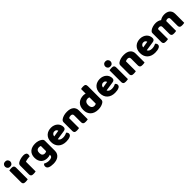

<svg xmlns="http://www.w3.org/2000/svg" viewBox="504 -2655 4779 4779"><g transform="rotate(-45 2893.5 -265.0)"><path d="M48 -621Q48 -659 73.5 -685Q99 -711 141 -711Q183 -711 208.5 -685Q234 -659 234 -621Q234 -583 208.5 -557Q183 -531 141 -531Q99 -531 73.5 -557Q48 -583 48 -621ZM226 -1Q215 1 193.5 4.5Q172 8 150 8Q128 8 110.5 5Q93 2 81 -7Q69 -16 62.5 -31.5Q56 -47 56 -72V-479Q67 -481 88.5 -484.5Q110 -488 132 -488Q154 -488 171.5 -485Q189 -482 201 -473Q213 -464 219.5 -448.5Q226 -433 226 -408Z M504 -1Q494 2 472.5 5Q451 8 428 8Q406 8 388.5 5Q371 2 359 -7Q347 -16 340.5 -31.5Q334 -47 334 -72V-372Q334 -395 342.5 -411.5Q351 -428 367 -441Q383 -454 406.5 -464.5Q430 -475 457 -483Q484 -491 513 -495.5Q542 -500 571 -500Q619 -500 647 -481.5Q675 -463 675 -421Q675 -407 671 -393.5Q667 -380 661 -369Q640 -369 618 -367Q596 -365 575 -361Q554 -357 535.5 -352.5Q517 -348 504 -342Z M982 -501Q1039 -501 1085.5 -486.5Q1132 -472 1164 -449Q1184 -435 1195.5 -418Q1207 -401 1207 -374V-24Q1207 29 1187 67.5Q1167 106 1132.5 131.5Q1098 157 1051.5 169Q1005 181 952 181Q861 181 809 156.5Q757 132 757 77Q757 54 766.5 36.5Q776 19 788 10Q817 26 853.5 37Q890 48 929 48Q983 48 1015 30Q1047 12 1047 -28V-44Q1006 -26 947 -26Q902 -26 861.5 -39.5Q821 -53 790.5 -81.5Q760 -110 741.5 -155Q723 -200 723 -262Q723 -323 742.5 -368Q762 -413 796.5 -442.5Q831 -472 878.5 -486.5Q926 -501 982 -501ZM1044 -356Q1037 -360 1023.5 -364Q1010 -368 990 -368Q941 -368 916.5 -340.5Q892 -313 892 -262Q892 -204 916.5 -178.5Q941 -153 979 -153Q1020 -153 1044 -172Z M1569 16Q1510 16 1459.5 -0.5Q1409 -17 1371.5 -50Q1334 -83 1312.5 -133Q1291 -183 1291 -250Q1291 -316 1312.5 -363.5Q1334 -411 1369 -441.5Q1404 -472 1449 -486.5Q1494 -501 1541 -501Q1594 -501 1637.5 -485Q1681 -469 1712.5 -441Q1744 -413 1761.5 -374Q1779 -335 1779 -289Q1779 -255 1760 -237Q1741 -219 1707 -214L1460 -177Q1471 -144 1505 -127.5Q1539 -111 1583 -111Q1624 -111 1660.5 -121.5Q1697 -132 1720 -146Q1736 -136 1747 -118Q1758 -100 1758 -80Q1758 -35 1716 -13Q1684 4 1644 10Q1604 16 1569 16ZM1541 -377Q1517 -377 1499.5 -369Q1482 -361 1471 -348.5Q1460 -336 1454.5 -320.5Q1449 -305 1448 -289L1619 -317Q1616 -337 1597 -357Q1578 -377 1541 -377Z M2169 -308Q2169 -339 2151.5 -353.5Q2134 -368 2104 -368Q2084 -368 2064.5 -363Q2045 -358 2031 -348V-1Q2021 2 1999.5 5Q1978 8 1955 8Q1933 8 1915.5 5Q1898 2 1886 -7Q1874 -16 1867.5 -31.5Q1861 -47 1861 -72V-372Q1861 -399 1872.5 -416Q1884 -433 1904 -447Q1938 -471 1989.5 -486Q2041 -501 2104 -501Q2217 -501 2278 -451.5Q2339 -402 2339 -314V-1Q2329 2 2307.5 5Q2286 8 2263 8Q2241 8 2223.5 5Q2206 2 2194 -7Q2182 -16 2175.5 -31.5Q2169 -47 2169 -72Z M2423 -243Q2423 -309 2443 -357.5Q2463 -406 2498.5 -438Q2534 -470 2581.5 -485.5Q2629 -501 2684 -501Q2704 -501 2723 -497.5Q2742 -494 2754 -489V-651Q2764 -654 2786 -657.5Q2808 -661 2831 -661Q2853 -661 2870.5 -658Q2888 -655 2900 -646Q2912 -637 2918 -621.5Q2924 -606 2924 -581V-107Q2924 -60 2880 -32Q2851 -13 2805 1.5Q2759 16 2699 16Q2634 16 2582.5 -2Q2531 -20 2495.5 -54Q2460 -88 2441.5 -135.5Q2423 -183 2423 -243ZM2707 -368Q2653 -368 2624 -337Q2595 -306 2595 -243Q2595 -181 2622 -149.5Q2649 -118 2700 -118Q2718 -118 2732.5 -123.5Q2747 -129 2755 -136V-356Q2735 -368 2707 -368Z M3287 16Q3228 16 3177.5 -0.5Q3127 -17 3089.5 -50Q3052 -83 3030.5 -133Q3009 -183 3009 -250Q3009 -316 3030.5 -363.5Q3052 -411 3087 -441.5Q3122 -472 3167 -486.5Q3212 -501 3259 -501Q3312 -501 3355.5 -485Q3399 -469 3430.5 -441Q3462 -413 3479.5 -374Q3497 -335 3497 -289Q3497 -255 3478 -237Q3459 -219 3425 -214L3178 -177Q3189 -144 3223 -127.5Q3257 -111 3301 -111Q3342 -111 3378.5 -121.5Q3415 -132 3438 -146Q3454 -136 3465 -118Q3476 -100 3476 -80Q3476 -35 3434 -13Q3402 4 3362 10Q3322 16 3287 16ZM3259 -377Q3235 -377 3217.5 -369Q3200 -361 3189 -348.5Q3178 -336 3172.5 -320.5Q3167 -305 3166 -289L3337 -317Q3334 -337 3315 -357Q3296 -377 3259 -377Z M3575 -621Q3575 -659 3600.5 -685Q3626 -711 3668 -711Q3710 -711 3735.5 -685Q3761 -659 3761 -621Q3761 -583 3735.5 -557Q3710 -531 3668 -531Q3626 -531 3600.5 -557Q3575 -583 3575 -621ZM3753 -1Q3742 1 3720.5 4.5Q3699 8 3677 8Q3655 8 3637.5 5Q3620 2 3608 -7Q3596 -16 3589.5 -31.5Q3583 -47 3583 -72V-479Q3594 -481 3615.5 -484.5Q3637 -488 3659 -488Q3681 -488 3698.5 -485Q3716 -482 3728 -473Q3740 -464 3746.5 -448.5Q3753 -433 3753 -408Z M4169 -308Q4169 -339 4151.5 -353.5Q4134 -368 4104 -368Q4084 -368 4064.5 -363Q4045 -358 4031 -348V-1Q4021 2 3999.5 5Q3978 8 3955 8Q3933 8 3915.5 5Q3898 2 3886 -7Q3874 -16 3867.5 -31.5Q3861 -47 3861 -72V-372Q3861 -399 3872.5 -416Q3884 -433 3904 -447Q3938 -471 3989.5 -486Q4041 -501 4104 -501Q4217 -501 4278 -451.5Q4339 -402 4339 -314V-1Q4329 2 4307.5 5Q4286 8 4263 8Q4241 8 4223.5 5Q4206 2 4194 -7Q4182 -16 4175.5 -31.5Q4169 -47 4169 -72Z M4701 16Q4642 16 4591.5 -0.5Q4541 -17 4503.5 -50Q4466 -83 4444.5 -133Q4423 -183 4423 -250Q4423 -316 4444.5 -363.5Q4466 -411 4501 -441.5Q4536 -472 4581 -486.5Q4626 -501 4673 -501Q4726 -501 4769.5 -485Q4813 -469 4844.5 -441Q4876 -413 4893.5 -374Q4911 -335 4911 -289Q4911 -255 4892 -237Q4873 -219 4839 -214L4592 -177Q4603 -144 4637 -127.5Q4671 -111 4715 -111Q4756 -111 4792.5 -121.5Q4829 -132 4852 -146Q4868 -136 4879 -118Q4890 -100 4890 -80Q4890 -35 4848 -13Q4816 4 4776 10Q4736 16 4701 16ZM4673 -377Q4649 -377 4631.5 -369Q4614 -361 4603 -348.5Q4592 -336 4586.5 -320.5Q4581 -305 4580 -289L4751 -317Q4748 -337 4729 -357Q4710 -377 4673 -377Z M5226 -501Q5267 -501 5306.5 -489.5Q5346 -478 5375 -455Q5405 -475 5442.5 -488Q5480 -501 5533 -501Q5571 -501 5607.5 -491Q5644 -481 5672.5 -459.5Q5701 -438 5718 -402.5Q5735 -367 5735 -316V-1Q5725 2 5703.5 5Q5682 8 5659 8Q5637 8 5619.5 5Q5602 2 5590 -7Q5578 -16 5571.5 -31.5Q5565 -47 5565 -72V-311Q5565 -341 5548 -354.5Q5531 -368 5502 -368Q5488 -368 5472 -361.5Q5456 -355 5448 -348Q5449 -344 5449 -340.5Q5449 -337 5449 -334V-1Q5438 2 5416.5 5Q5395 8 5373 8Q5351 8 5333.5 5Q5316 2 5304 -7Q5292 -16 5285.5 -31.5Q5279 -47 5279 -72V-311Q5279 -341 5260.5 -354.5Q5242 -368 5216 -368Q5198 -368 5185 -362.5Q5172 -357 5163 -352V-1Q5153 2 5131.5 5Q5110 8 5087 8Q5065 8 5047.5 5Q5030 2 5018 -7Q5006 -16 4999.5 -31.5Q4993 -47 4993 -72V-374Q4993 -401 5004.5 -417Q5016 -433 5036 -447Q5070 -471 5120.5 -486Q5171 -501 5226 -501Z"/></g></svg>

Font: Baloo Cyrillic
Style: Regular
Weight: 400
Designer: Ek Type, Denis Ignatov
Foundry: Ek Type
Version: Version 1.50 July 26, 2019